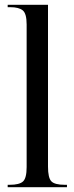

<svg xmlns="http://www.w3.org/2000/svg" viewBox="-20 -780 310 800"><path d="M12 0V-10H20Q61 -10 76 -24Q91 -38 91 -84V-678Q91 -724 74.5 -737Q58 -750 24 -750H12V-760H180V-86Q180 -39 194 -24.5Q208 -10 250 -10H259V0Z"/></svg>

Font: Noto Serif Display Condensed
Style: Regular
Weight: 400
Width: 3
Designer: Monotype Design Team
Foundry: Monotype Imaging Inc.
Version: Version 2.009